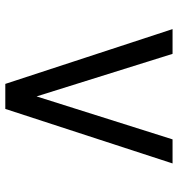

<svg xmlns="http://www.w3.org/2000/svg" viewBox="6 -794 655 706"><g transform="rotate(-90 333.0 -440.5)"><path d="M378 -748 579.5 -133H488.5L332 -633L174 -133H85.5L286 -748Z"/></g></svg>

Font: Merriweather Light 18pt Medium
Style: Regular
Weight: 500
Version: Version 2.100